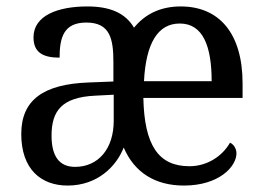

<svg xmlns="http://www.w3.org/2000/svg" viewBox="-20 -566 819 596"><path d="M190 10C282 10 341 -49 364 -108C397 -31 461 10 551 10C660 10 714 -49 714 -90C714 -106 704 -119 694 -123C670 -81 623 -50 568 -50C472 -50 428 -115 425 -262H733V-307C733 -463 660 -546 541 -546C478 -546 430 -522 396 -480C369 -526 321 -546 251 -546C160 -546 84 -518 84 -450C84 -405 111 -387 165 -387C165 -450 178 -496 248 -496C322 -496 332 -445 332 -373V-313L256 -310C115 -305 46 -256 46 -150C46 -41 107 10 190 10ZM637 -314H427C433 -432 470 -493 538 -493C611 -493 637 -421 637 -314ZM213 -48C164 -48 140 -81 140 -145C140 -223 173 -264 275 -269L333 -272V-191C333 -104 285 -48 213 -48Z"/></svg>

Font: Noto Serif Sinhala SemiCondensed
Style: Regular
Weight: 400
Width: 4
Designer: Jelle Bosma - Monotype Design Team
Foundry: Monotype Imaging Inc.
Version: Version 2.007